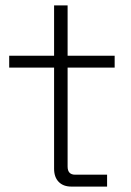

<svg xmlns="http://www.w3.org/2000/svg" viewBox="-20 -690 484 710"><path d="M14 -484H180V-670H230V-484H404V-440H230V-74Q230 -44 258 -44H376V0H244Q214 0 197 -17.5Q180 -35 180 -66V-440H14Z"/></svg>

Font: Space Grotesk Variable
Style: Regular
Weight: 400
Designer: Florian Karsten (Space Grotesk), Colophon Foundry (Space Mono)
Foundry: Florian Karsten
Version: Version 1.106